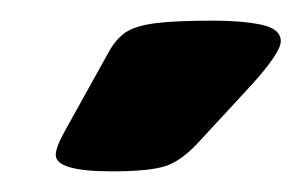

<svg xmlns="http://www.w3.org/2000/svg" viewBox="-20 -738 292 186"><path d="M88 -572Q34 -572 34 -588Q34 -596 45 -615L85 -687Q92 -700 101.5 -706.5Q111 -713 130.5 -715.5Q150 -718 186 -718Q215 -718 233.5 -714Q252 -710 252 -698Q252 -687 223 -655L174 -602Q157 -583 141.5 -577.5Q126 -572 88 -572Z"/></svg>

Font: Asap Condensed Condensed Black
Style: Italic
Weight: 900
Width: 3
Italic angle: -6°
Designer: Pablo Cosgaya
Foundry: Omnibus-Type
Version: Version 3.001; ttfautohint (v1.8.4.7-5d5b)